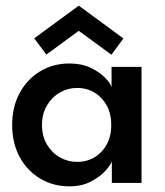

<svg xmlns="http://www.w3.org/2000/svg" viewBox="-20 -647 582 679"><path d="M375.5 0V-76Q371.5 -64 352.8 -43Q334 -22 301.8 -5Q269.5 12 225.5 12Q168 12 122 -15.5Q76 -43 49.5 -92Q23 -141 23 -205Q23 -269 49.5 -318Q76 -367 122 -394.8Q168 -422.5 225.5 -422.5Q268.5 -422.5 300 -407.5Q331.5 -392.5 350.8 -373Q370 -353.5 374.5 -339V-410.5H480.5V0ZM128.5 -205Q128.5 -165.5 146 -136Q163.5 -106.5 191.8 -90.5Q220 -74.5 252.5 -74.5Q287.5 -74.5 314.8 -91Q342 -107.5 357.8 -136.8Q373.5 -166 373.5 -205Q373.5 -244 357.8 -273.2Q342 -302.5 314.8 -319.2Q287.5 -336 252.5 -336Q220 -336 191.8 -319.8Q163.5 -303.5 146 -274Q128.5 -244.5 128.5 -205ZM374 -453.5 258.5 -538 144 -454 101 -511.5 258.5 -627 416.5 -511Z"/></svg>

Font: League Spartan Thin Medium
Style: Regular
Weight: 500
Version: Version 2.002